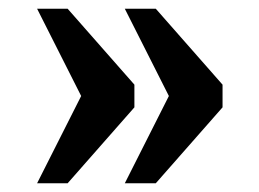

<svg xmlns="http://www.w3.org/2000/svg" viewBox="-20 -490 594 440"><path d="M266 -70 367 -270 266 -470H337L490 -296V-244L337 -70ZM65 -70 166 -270 65 -470H135L288 -296V-244L135 -70Z"/></svg>

Font: Noto Serif Sinhala
Style: Bold
Weight: 700
Designer: Jelle Bosma - Monotype Design Team
Foundry: Monotype Imaging Inc.
Version: Version 2.007; ttfautohint (v1.8.4.7-5d5b)